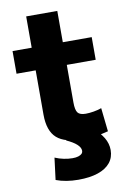

<svg xmlns="http://www.w3.org/2000/svg" viewBox="-98 -749 687 1027"><g transform="rotate(-10 245.0 -235.5)"><path d="M306 10Q207 10 163 -29Q119 -68 119 -157V-397H15V-520H119V-690H288V-520H445V-397H288V-193Q288 -152 299.5 -137Q311 -122 343 -122Q362 -122 386 -126Q410 -130 429 -137L443 -9Q405 1 372.5 5.5Q340 10 306 10ZM243 219Q175 219 122 199L137 80Q160 90 185 95Q210 100 232 100Q251 100 263.5 96Q276 92 282.5 85.5Q289 79 289 69Q289 52 270 34.5Q251 17 213 0L362 -41Q402 -7 421 25Q440 57 440 92Q440 132 417 160.5Q394 189 350 204Q306 219 243 219Z"/></g></svg>

Font: M PLUS 1 ExtraBold
Style: Regular
Weight: 800
Designer: Coji Morishita
Foundry: UNDERFOREST DESIGN
Version: Version 1.001